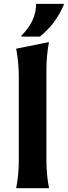

<svg xmlns="http://www.w3.org/2000/svg" viewBox="-20 -982 353 1002"><path d="M313 -961.9V-957Q270.5 -856.4 188 -791H91.8V-795.9Q168.5 -872.1 168.5 -961.9ZM64.5 0Q78.1 -71.8 78.1 -143.6V-583.5Q78.1 -652.8 64.5 -728L235.4 -762.2Q222.2 -688 222.2 -619.6V-143.6Q222.2 -73.2 235.8 0Z"/></svg>

Font: Classica
Style: Bold
Weight: 700
Designer: Wojciech Kalinowski "wmk69" (wmk69@o2.pl)
Foundry: Wojciech Kalinowski "wmk69" (wmk69@o2.pl)
Version: Version 2.1.1; 2021-05-14